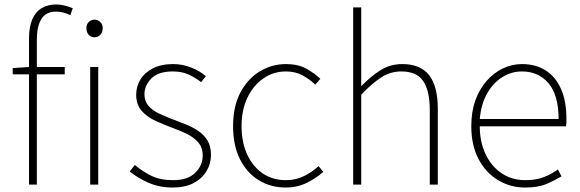

<svg xmlns="http://www.w3.org/2000/svg" viewBox="-20 -827 2599 860"><path d="M110 0V-655Q110 -707 124.5 -740.5Q139 -774 166.5 -790.5Q194 -807 232 -807Q249 -807 268 -802.5Q287 -798 306 -790L295 -759Q263 -775 231 -775Q186 -775 165.5 -742Q145 -709 145 -650V0ZM37 -494V-522L110 -527H270V-494ZM384 0V-527H420V0ZM403 -660Q388 -660 377.5 -671Q367 -682 367 -701Q367 -718 377.5 -728.5Q388 -739 403 -739Q418 -739 429 -728.5Q440 -718 440 -701Q440 -682 429 -671Q418 -660 403 -660Z M753 13Q694 13 645 -8.5Q596 -30 561 -59L584 -88Q617 -60 657 -40Q697 -20 755 -20Q821 -20 854.5 -53Q888 -86 888 -131Q888 -166 868 -189Q848 -212 817.5 -227Q787 -242 756 -253Q716 -268 678 -285Q640 -302 615 -330Q590 -358 590 -403Q590 -440 609 -471Q628 -502 665 -521Q702 -540 756 -540Q796 -540 835 -525Q874 -510 902 -486L881 -459Q855 -479 825 -493Q795 -507 754 -507Q689 -507 658 -475.5Q627 -444 627 -405Q627 -374 644.5 -353.5Q662 -333 690.5 -319.5Q719 -306 750 -294Q782 -282 813 -269.5Q844 -257 869 -240Q894 -223 909.5 -197.5Q925 -172 925 -133Q925 -94 905 -60.5Q885 -27 847 -7Q809 13 753 13Z M1260 13Q1193 13 1139.5 -19.5Q1086 -52 1055 -113.5Q1024 -175 1024 -262Q1024 -351 1057 -413Q1090 -475 1144 -507.5Q1198 -540 1261 -540Q1315 -540 1352 -519.5Q1389 -499 1415 -474L1392 -448Q1366 -473 1334 -490Q1302 -507 1261 -507Q1205 -507 1160 -476Q1115 -445 1088.5 -390Q1062 -335 1062 -262Q1062 -190 1087 -135.5Q1112 -81 1156.5 -50.5Q1201 -20 1261 -20Q1305 -20 1342 -38.5Q1379 -57 1407 -83L1428 -57Q1395 -28 1353 -7.5Q1311 13 1260 13Z M1562 0V-794H1598V-560V-441Q1640 -484 1683.5 -512Q1727 -540 1782 -540Q1863 -540 1902 -490.5Q1941 -441 1941 -339V0H1905V-334Q1905 -421 1875.5 -464Q1846 -507 1778 -507Q1729 -507 1688.5 -481Q1648 -455 1598 -403V0Z M2332 13Q2266 13 2211 -20Q2156 -53 2123.5 -114.5Q2091 -176 2091 -262Q2091 -327 2109.5 -378Q2128 -429 2160.5 -465.5Q2193 -502 2233.5 -521Q2274 -540 2318 -540Q2379 -540 2423.5 -512Q2468 -484 2492.5 -429.5Q2517 -375 2517 -297Q2517 -289 2517 -280.5Q2517 -272 2515 -261H2129Q2129 -192 2154.5 -137.5Q2180 -83 2226 -51.5Q2272 -20 2334 -20Q2379 -20 2414 -33Q2449 -46 2479 -68L2495 -37Q2465 -19 2428 -3Q2391 13 2332 13ZM2129 -294H2482Q2482 -401 2437 -454Q2392 -507 2318 -507Q2271 -507 2230 -481.5Q2189 -456 2162 -408.5Q2135 -361 2129 -294Z"/></svg>

Font: Noto Sans TC Thin
Style: Regular
Weight: 100
Designer: Ryoko NISHIZUKA 西塚涼子 (kana, bopomofo & ideographs); Paul D. Hunt (Latin, Greek & Cyrillic); Sandoll Communications 산돌커뮤니
Foundry: Adobe
Version: Version 2.004-H2;hotconv 1.0.118;makeotfexe 2.5.65603